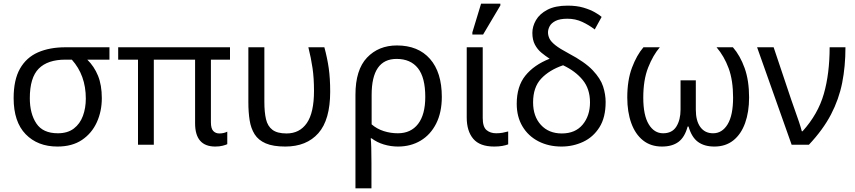

<svg xmlns="http://www.w3.org/2000/svg" viewBox="-20 -796 4700 1056"><path d="M296 10Q187 10 121 -58Q55 -126 55 -256Q55 -357 90 -418.5Q125 -480 189 -508Q253 -536 340 -536H582V-468H460Q498 -431 519 -379.5Q540 -328 540 -256Q540 -184 512.5 -123.5Q485 -63 431 -26.5Q377 10 296 10ZM298 -63Q352 -63 386 -89Q420 -115 436 -158.5Q452 -202 452 -254Q452 -382 375 -468H340Q242 -468 193 -418.5Q144 -369 144 -256Q144 -171 180 -117Q216 -63 298 -63Z M1164 10Q1053 10 1053 -118V-468H826V0H739V-468H630V-536H1245V-468H1140V-124Q1140 -89 1153 -75.5Q1166 -62 1186 -62Q1200 -62 1211.5 -65Q1223 -68 1230 -72V-3Q1222 1 1204.5 5.5Q1187 10 1164 10Z M1549 10Q1482 10 1441.5 -7.5Q1401 -25 1380.5 -57.5Q1360 -90 1353 -134.5Q1346 -179 1346 -233V-536H1434V-236Q1434 -179 1443 -140.5Q1452 -102 1478.5 -82Q1505 -62 1556 -62Q1628 -62 1667.5 -119Q1707 -176 1707 -296Q1707 -366 1699 -421Q1691 -476 1676 -536H1764Q1780 -477 1788 -421.5Q1796 -366 1796 -292Q1796 -137 1731 -63.5Q1666 10 1549 10Z M1935 240V-275Q1935 -412 1998.5 -479Q2062 -546 2163 -546Q2280 -546 2345 -472Q2410 -398 2410 -263Q2410 -178 2379 -116.5Q2348 -55 2293.5 -22.5Q2239 10 2169 10Q2129 10 2091 -1.5Q2053 -13 2024 -35H2019Q2021 -19 2022 17Q2023 53 2023 98V240ZM2168 -63Q2240 -63 2279.5 -114.5Q2319 -166 2319 -263Q2319 -370 2278.5 -421Q2238 -472 2161 -472Q2024 -472 2024 -274V-112Q2053 -87 2090.5 -75Q2128 -63 2168 -63Z M2698 10Q2619 10 2583 -32.5Q2547 -75 2547 -150V-536H2635V-147Q2635 -98 2656 -80.5Q2677 -63 2709 -63Q2729 -63 2744.5 -66Q2760 -69 2775 -73V-2Q2762 3 2743 6.5Q2724 10 2698 10ZM2578 -606V-618L2626 -776H2732V-766L2637 -606Z M3068 10Q2997 10 2941 -19Q2885 -48 2853.5 -101Q2822 -154 2822 -225Q2822 -321 2869.5 -380Q2917 -439 3003 -473Q2980 -488 2958 -506Q2936 -524 2922 -550.5Q2908 -577 2908 -615Q2908 -651 2928 -685.5Q2948 -720 2991 -742.5Q3034 -765 3102 -765Q3152 -765 3189 -754Q3226 -743 3251.5 -728.5Q3277 -714 3289 -703L3251 -634Q3220 -658 3182.5 -675.5Q3145 -693 3101 -693Q3059 -693 3035.5 -681Q3012 -669 3003 -651.5Q2994 -634 2994 -618Q2994 -601 3002 -584Q3010 -567 3034.5 -547.5Q3059 -528 3108 -502Q3197 -455 3240 -409.5Q3283 -364 3297 -320.5Q3311 -277 3311 -235Q3311 -150 3277 -96Q3243 -42 3187.5 -16Q3132 10 3068 10ZM3070 -62Q3144 -62 3184.5 -110.5Q3225 -159 3225 -233Q3225 -307 3185 -356Q3145 -405 3077 -437Q3001 -411 2956.5 -363.5Q2912 -316 2912 -233Q2912 -156 2955 -109Q2998 -62 3070 -62Z M3621 10Q3559 10 3516.5 -24Q3474 -58 3452 -119Q3430 -180 3430 -260Q3430 -355 3456 -424Q3482 -493 3519 -536H3609Q3572 -493 3545 -425Q3518 -357 3518 -259Q3518 -162 3548 -112.5Q3578 -63 3627 -63Q3677 -63 3700 -100Q3723 -137 3723 -193V-354H3807V-193Q3807 -131 3832 -97Q3857 -63 3902 -63Q3952 -63 3982 -112.5Q4012 -162 4012 -259Q4012 -354 3987.5 -420.5Q3963 -487 3921 -536H4011Q4051 -490 4075.5 -421.5Q4100 -353 4100 -260Q4100 -180 4078 -119Q4056 -58 4013.5 -24Q3971 10 3909 10Q3854 10 3819 -15.5Q3784 -41 3767 -100H3762Q3746 -41 3711.5 -15.5Q3677 10 3621 10Z M4334 0 4144 -536H4235L4332 -247Q4340 -223 4352 -190Q4364 -157 4374.5 -125.5Q4385 -94 4390 -74H4394Q4479 -168 4511 -279.5Q4543 -391 4543 -536H4630Q4630 -431 4612 -340.5Q4594 -250 4550.5 -166.5Q4507 -83 4429 0Z"/></svg>

Font: Go Noto Current
Style: Regular
Weight: 400
Designer: Monotype Design Team
Foundry: Monotype Imaging Inc.
Version: Version 2.007; ttfautohint (v1.8) -l 8 -r 50 -G 200 -x 14 -D